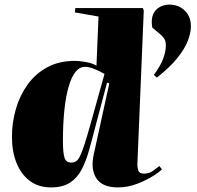

<svg xmlns="http://www.w3.org/2000/svg" viewBox="-20 -802 856 836"><path d="M578 -84Q578 -75 582 -60.5Q586 -46 607 -46Q629 -46 646 -58Q663 -70 674 -79L685 -65Q678 -56 648.5 -37Q619 -18 578 -2Q537 14 493 14Q426 14 400 -25Q374 -64 388 -129L456 -439L446 -442L393 -242Q380 -191 367 -145Q354 -99 335 -63Q316 -27 284.5 -6.5Q253 14 202 14Q147 14 109 -15Q71 -44 51.5 -93.5Q32 -143 32 -206Q32 -268 49 -327Q66 -386 100 -433.5Q134 -481 185.5 -509Q237 -537 307 -537Q325 -537 353.5 -532Q382 -527 400 -516L409 -730L306 -748L308 -767H602L606 -756ZM290 -94Q301 -94 310 -99Q319 -104 327.5 -120.5Q336 -137 347 -170.5Q358 -204 374 -261L435 -480Q411 -494 389 -502.5Q367 -511 350 -511Q304 -511 279 -425Q254 -339 254 -187Q254 -136 261 -115Q268 -94 290 -94ZM663 -464 650 -476Q680 -517 690.5 -546.5Q701 -576 702 -598Q703 -616 698 -628Q693 -640 675 -655L643 -682Q637 -718 647 -740Q657 -762 676.5 -772Q696 -782 717 -782Q758 -782 785.5 -755Q813 -728 811 -681Q810 -656 797 -622.5Q784 -589 752 -549Q720 -509 663 -464Z"/></svg>

Font: Literata 72pt Black
Style: Italic
Weight: 900
Italic angle: -2°
Designer: Latin by Veronika Burian and Jose Scaglione. Greek by Irene Vlachou. Cyrillic by Vera Evstafieva
Foundry: TypeTogether
Version: Version 3.002